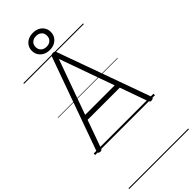

<svg xmlns="http://www.w3.org/2000/svg" viewBox="-512 -1308 1831 1831"><g transform="rotate(-45 403.0 -392.5)"><path d="M53 13Q38 10 33.5 3Q29 -4 34 -16L370 -951Q374 -964 381 -969Q388 -974 403 -974Q418 -974 424.5 -969Q431 -964 435 -951L772 -16Q777 -4 772.5 3Q768 10 752 13Q738 15 731.5 10.5Q725 6 719 -10L620 -288H186L86 -10Q81 5 74 10Q67 15 53 13ZM203 -338H601L403 -893ZM403 -1013Q366 -1013 337 -1028Q308 -1043 291.5 -1069Q275 -1095 275 -1130Q275 -1163 291.5 -1189Q308 -1215 337 -1229.5Q366 -1244 403 -1244Q441 -1244 469.5 -1229.5Q498 -1215 514.5 -1189Q531 -1163 531 -1130Q531 -1095 514.5 -1069Q498 -1043 469.5 -1028Q441 -1013 403 -1013ZM403 -1057Q438 -1057 459 -1077Q480 -1097 480 -1130Q480 -1162 459 -1181.5Q438 -1201 403 -1201Q368 -1201 347 -1181.5Q326 -1162 326 -1130Q326 -1097 347 -1077Q368 -1057 403 -1057ZM0 449H806V459H0ZM0 -20H806V0H0ZM0 -505H806V-500H0ZM0 -969H806V-959H0Z"/></g></svg>

Font: Playwrite IT Trad Guides
Style: Regular
Weight: 400
Designer: Veronika Burian, José Scaglione
Foundry: TypeTogether
Version: Version 1.003